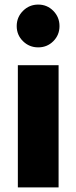

<svg xmlns="http://www.w3.org/2000/svg" viewBox="-20 -819 333 839"><path d="M236 -534V0H58V-534ZM80.5 -639Q53 -666 53 -705Q53 -744 80.5 -771.5Q108 -799 147 -799Q186 -799 213 -771.5Q240 -744 240 -705Q240 -666 213 -639Q186 -612 147 -612Q108 -612 80.5 -639Z"/></svg>

Font: Nacelle Heavy
Style: Regular
Weight: 800
Designer: Sora Sagano
Foundry: Sora Sagano
Version: Version 1.000;FEAKit 1.0